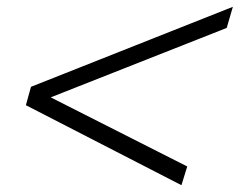

<svg xmlns="http://www.w3.org/2000/svg" viewBox="-20 -567 704 564"><path d="M513 -23 530 -78 129 -281 646 -485 664 -547 71 -312 56 -258Z"/></svg>

Font: Nyght Serif Bold Italic
Style: Regular
Weight: 700
Italic angle: -16°
Designer: Maksym Kobuzan
Version: Version 0.410;Glyphs 3.1.2 (3151)